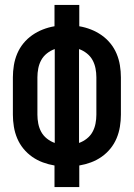

<svg xmlns="http://www.w3.org/2000/svg" viewBox="-20 -755 540 775"><path d="M200 0V-87Q176 -91 153 -99.5Q130 -108 110 -122Q90 -136 74.5 -155Q59 -174 49.5 -196.5Q40 -219 36 -243.5Q32 -268 32 -292V-443Q32 -467 36 -491.5Q40 -516 49.5 -538.5Q59 -561 74.5 -580Q90 -599 110 -613Q130 -627 153 -636Q176 -645 200 -649V-735H300V-649Q324 -645 347 -636Q370 -627 390 -613Q410 -599 425.5 -580Q441 -561 450.5 -538.5Q460 -516 464 -491.5Q468 -467 468 -443V-292Q468 -268 464 -243.5Q460 -219 450.5 -196.5Q441 -174 425.5 -155Q410 -136 390 -122Q370 -108 347 -99.5Q324 -91 300 -87V0ZM201 -178V-557Q184 -551 169.5 -539.5Q155 -528 146.5 -512.5Q138 -497 134.5 -479Q131 -461 131 -443V-292Q131 -274 134.5 -256Q138 -238 146.5 -222.5Q155 -207 169.5 -195.5Q184 -184 201 -178ZM299 -178Q316 -184 330.5 -195.5Q345 -207 353.5 -222.5Q362 -238 365.5 -256Q369 -274 369 -292V-443Q369 -461 365.5 -479Q362 -497 353.5 -512.5Q345 -528 330.5 -539.5Q316 -551 299 -557Z"/></svg>

Font: Zed Mono Semibold
Style: Regular
Weight: 600
Monospace: yes
Designer: Belleve Invis
Foundry: Belleve Invis
Version: Version 1.0.0; ttfautohint (v1.8.4)